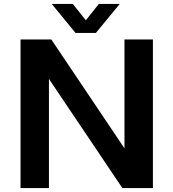

<svg xmlns="http://www.w3.org/2000/svg" viewBox="-20 -953 879 973"><path d="M465.8 -786.1H362.8L242.2 -933.1H349.1L415 -850.1L481 -933.1H586.9ZM754.9 0H600.1L228 -553.2V0H84V-752.9H240.2L610.8 -201.2V-752.9H754.9Z"/></svg>

Font: Standard
Style: Bold
Weight: 400
Designer: Bryce Wilner
Version: Version 2.000;PS 2.0;hotconv 16.6.51;makeotf.lib2.5.65220 DE